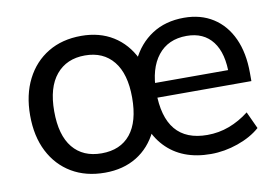

<svg xmlns="http://www.w3.org/2000/svg" viewBox="-61 -616 1056 723"><g transform="rotate(-10 466.5 -254.5)"><path d="M287 7Q214 7 160 -25Q106 -57 76 -115.5Q46 -174 46 -254Q46 -333 76 -392Q106 -451 160 -483.5Q214 -516 287 -516Q357 -516 408.5 -484Q460 -452 488.5 -393Q517 -334 517 -254Q517 -174 488.5 -115Q460 -56 408.5 -24.5Q357 7 287 7ZM287 -67Q359 -67 397.5 -114.5Q436 -162 436 -254Q436 -345 397 -393Q358 -441 288 -441Q218 -441 178 -393Q138 -345 138 -254Q138 -162 177 -114.5Q216 -67 287 -67ZM692 7Q581 7 517.5 -60.5Q454 -128 451 -251Q450 -330 478 -389.5Q506 -449 557.5 -482.5Q609 -516 680 -516Q744 -516 791 -486Q838 -456 863.5 -400.5Q889 -345 889 -268V-237H513V-293H837L810 -272Q812 -357 777.5 -402Q743 -447 678 -447Q607 -447 568 -397.5Q529 -348 529 -260Q529 -163 569.5 -114.5Q610 -66 691 -66Q735 -66 775 -81Q815 -96 851 -124L881 -59Q847 -29 795.5 -11Q744 7 692 7Z"/></g></svg>

Font: Muli Medium
Style: Regular
Weight: 500
Designer: Vernon Adams
Foundry: Vernon Adams
Version: Version 2.100; ttfautohint (v1.8.1.43-b0c9)